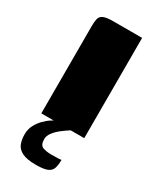

<svg xmlns="http://www.w3.org/2000/svg" viewBox="-170 -518 634 763"><g transform="rotate(30 147.5 -136.0)"><path d="M49 0Q49 -100 49 -200.5Q49 -301 49 -401Q49 -420 52 -433.5Q55 -447 68.5 -453.5Q82 -460 113 -460H246V0ZM132 188Q91 188 69.5 177.5Q48 167 40.5 148.5Q33 130 33 105Q33 82 42.5 63.5Q52 45 66.5 30Q81 15 96.5 5.5Q112 -4 124 -10H204Q195 -7 180 2.5Q165 12 149 24.5Q133 37 121.5 52Q110 67 110 82Q110 110 126 116Q142 122 165 122Q188 122 196.5 121.5Q205 121 207 120.5Q209 120 211 120Q211 143 206 158.5Q201 174 184 181Q167 188 132 188Z"/></g></svg>

Font: Genos ExtraBold
Style: Regular
Weight: 800
Designer: Robert E. Leuschke
Foundry: Robert E. Leuschke
Version: Version 1.010